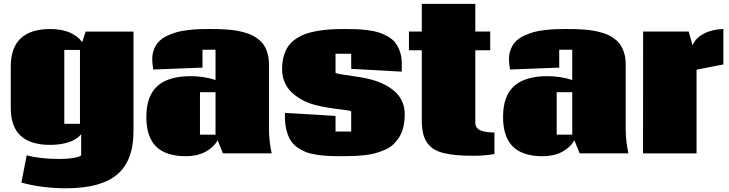

<svg xmlns="http://www.w3.org/2000/svg" viewBox="-20 -799 3799 1000"><path d="M396.5 -539.1H314.9V-154.3H396.5ZM242.7 -647.9Q357.9 -647 408.2 -579.6L425.8 -634.3H675.3V-115.2Q675.3 38.1 590.1 109.9Q504.9 181.6 324.2 181.6Q199.2 181.6 91.3 151.9L119.1 9.8Q188 28.8 288.1 28.8Q372.6 28.8 402.8 10.7V-100.1Q380.9 -72.3 337.9 -58.3Q294.9 -44.4 241.2 -44.4Q36.1 -44.4 36.1 -235.4V-452.6Q36.1 -647.9 242.7 -647.9Z M1021.5 -318.8V-97.7H1102.5V-318.8ZM1380.9 -125.5Q1381.3 -63 1395 -0.5H1141.1L1113.8 -67.9Q1090.3 -29.3 1048.1 -7.3Q1005.9 14.6 947.8 14.6Q843.8 14.6 793 -35.9Q742.2 -86.4 742.2 -189.5Q742.2 -299.3 799.8 -350.8Q857.4 -402.3 972.7 -402.3Q1041.5 -402.3 1102.5 -382.3V-540H1034.7V-446.8L778.3 -437Q772.9 -468.3 772.9 -490.7Q772.9 -521 783.4 -545.4Q793.9 -569.8 810.8 -585.9Q827.6 -602.1 853 -613.8Q878.4 -625.5 902.8 -632.1Q927.2 -638.7 959 -642.3Q990.7 -646 1014.6 -647Q1038.6 -647.9 1067.9 -647.9Q1096.2 -647.9 1118.2 -647.5Q1140.1 -647 1167.5 -644.8Q1194.8 -642.6 1215.8 -638.7Q1236.8 -634.8 1260 -627.9Q1283.2 -621.1 1300 -611.8Q1316.9 -602.5 1332.8 -588.6Q1348.6 -574.7 1358.6 -557.1Q1368.7 -539.6 1374.8 -516.1Q1380.9 -492.7 1380.9 -464.8Z M1809.1 -217.8H1809.6Q1805.7 -222.2 1788.1 -224.6Q1778.8 -226.1 1755.6 -229Q1732.4 -231.9 1719.5 -233.6Q1706.5 -235.4 1687.3 -238.5Q1668 -241.7 1651.9 -245.1Q1635.7 -248.5 1621.1 -252.4Q1585 -262.2 1555.4 -277.8Q1525.9 -293.5 1501.2 -315.9Q1476.6 -338.4 1462.9 -369.9Q1449.2 -401.4 1449.2 -439.5Q1449.2 -477.1 1458 -507.3Q1466.8 -537.6 1481.9 -559.1Q1497.1 -580.6 1520.8 -596.4Q1544.4 -612.3 1570.8 -622.1Q1597.2 -631.8 1631.8 -637.7Q1666.5 -643.6 1700.2 -645.8Q1733.9 -647.9 1775.9 -647.9Q1810.1 -647.9 1834.7 -647Q1859.4 -646 1892.6 -642.1Q1925.8 -638.2 1949.2 -631.1Q1972.7 -624 1997.6 -610.4Q2022.5 -596.7 2037.6 -578.1Q2052.7 -559.6 2062.7 -531Q2072.8 -502.4 2072.8 -466.8Q2072.8 -433.1 2072.3 -425.8L1809.1 -440.4V-519H1727.5V-420.4Q1731.9 -416 1749.5 -413.1Q1762.7 -411.1 1801.3 -405.5Q1839.8 -399.9 1866.7 -395Q1893.6 -390.1 1916.5 -383.8Q1951.7 -374 1980.7 -359.6Q2009.8 -345.2 2034.7 -324Q2059.6 -302.7 2073.7 -272.2Q2087.9 -241.7 2087.9 -205.1Q2087.9 -168 2080.8 -137.7Q2073.7 -107.4 2059.8 -85.4Q2045.9 -63.5 2028.6 -46.9Q2011.2 -30.3 1986.3 -19.5Q1961.4 -8.8 1937.5 -1.7Q1913.6 5.4 1881.8 8.8Q1850.1 12.2 1823.2 13.4Q1796.4 14.6 1761.7 14.6Q1720.7 14.6 1690.9 13.2Q1661.1 11.7 1627.9 6.6Q1594.7 1.5 1572 -7.6Q1549.3 -16.6 1527.3 -32.2Q1505.4 -47.9 1492.4 -69.6Q1479.5 -91.3 1471.7 -122.6Q1463.9 -153.8 1463.9 -193.8Q1463.9 -205.1 1464.4 -210.9L1727.5 -195.3V-113.8H1809.1Z M2555.2 3.4Q2555.2 3.4 2552.2 3.9Q2549.3 4.4 2543.9 5.1Q2538.6 5.9 2531.5 6.8Q2524.4 7.8 2515.1 8.8Q2505.9 9.8 2496.1 10.5Q2486.3 11.2 2474.9 11.7Q2463.4 12.2 2452.1 12.2Q2399.4 12.2 2362.1 9.3Q2324.7 6.3 2292.2 -1.5Q2259.8 -9.3 2239.3 -22.5Q2218.8 -35.6 2204.1 -56.6Q2189.5 -77.6 2183.1 -106.7Q2176.8 -135.7 2176.8 -175.3V-537.1H2109.9V-634.8H2176.8V-778.8H2455.6V-634.8H2533.2V-537.1H2455.6V-160.2Q2455.6 -145 2463.4 -134.5Q2471.2 -124 2485.8 -118.7Q2500.5 -113.3 2516.8 -111.1Q2533.2 -108.9 2555.2 -108.9Z M2879.4 -318.8V-97.7H2960.4V-318.8ZM3238.8 -125.5Q3239.3 -63 3252.9 -0.5H2999L2971.7 -67.9Q2948.2 -29.3 2906 -7.3Q2863.8 14.6 2805.7 14.6Q2701.7 14.6 2650.9 -35.9Q2600.1 -86.4 2600.1 -189.5Q2600.1 -299.3 2657.7 -350.8Q2715.3 -402.3 2830.6 -402.3Q2899.4 -402.3 2960.4 -382.3V-540H2892.6V-446.8L2636.2 -437Q2630.9 -468.3 2630.9 -490.7Q2630.9 -521 2641.4 -545.4Q2651.9 -569.8 2668.7 -585.9Q2685.5 -602.1 2710.9 -613.8Q2736.3 -625.5 2760.7 -632.1Q2785.2 -638.7 2816.9 -642.3Q2848.6 -646 2872.6 -647Q2896.5 -647.9 2925.8 -647.9Q2954.1 -647.9 2976.1 -647.5Q2998 -647 3025.4 -644.8Q3052.7 -642.6 3073.7 -638.7Q3094.7 -634.8 3117.9 -627.9Q3141.1 -621.1 3158 -611.8Q3174.8 -602.5 3190.7 -588.6Q3206.5 -574.7 3216.6 -557.1Q3226.6 -539.6 3232.7 -516.1Q3238.8 -492.7 3238.8 -464.8Z M3329.1 0 3329.6 -634.8H3566.9L3586.9 -563Q3603 -601.6 3646.5 -624Q3689.9 -646.5 3747.6 -647.9V-463.4L3607.9 -436V0Z"/></svg>

Font: Coda
Style: Heavy
Weight: 800
Version: Version 2.000; ttfautohint (v0.8) -r 50 -G 200 -x